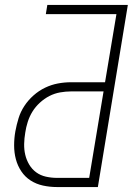

<svg xmlns="http://www.w3.org/2000/svg" viewBox="-20 -755 540 775"><path d="M210 0Q181 0 153.5 -6Q126 -12 103.5 -26.5Q81 -41 66 -63.5Q51 -86 44 -112.5Q37 -139 37 -168Q37 -197 42 -225Q47 -252 55 -278Q63 -304 78.5 -327.5Q94 -351 115.5 -370Q137 -389 162 -401Q187 -413 213.5 -418Q240 -423 266 -423H404L450 -698H165L171 -735H496L375 0ZM210 -37H340L398 -386H266Q245 -386 222.5 -382Q200 -378 179.5 -367.5Q159 -357 141 -340.5Q123 -324 111 -304.5Q99 -285 92 -263Q85 -241 82 -220Q78 -197 77.5 -174Q77 -151 82 -130Q87 -109 98 -90.5Q109 -72 126 -59.5Q143 -47 165 -42Q187 -37 210 -37Z"/></svg>

Font: Iosevka SS04 XLt Obl
Style: Regular
Weight: 200
Italic angle: -9°
Monospace: yes
Designer: Belleve Invis
Foundry: Belleve Invis
Version: Version 19.0.0; ttfautohint (v1.8.4)